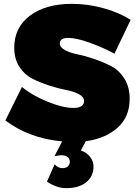

<svg xmlns="http://www.w3.org/2000/svg" viewBox="-20 -731 704 998"><path d="M291 -505Q291 -485 318 -470.5Q345 -456 385 -448Q425 -440 472.5 -423.5Q520 -407 560 -386Q600 -365 627 -321.5Q654 -278 654 -218Q654 -123 591 -67Q528 -11 426 3L400 51Q430 61 448 84Q466 107 466 134Q466 186 428 216.5Q390 247 325 247Q274 247 224 213L264 123Q281 143 305 143Q322 143 332.5 134Q343 125 343 110Q343 94 331.5 85Q320 76 300 76Q285 76 263 81L303 4Q130 -12 8 -105L94 -279Q147 -235 227 -202.5Q307 -170 361 -170Q417 -170 417 -206Q417 -227 390 -241.5Q363 -256 323 -263.5Q283 -271 235.5 -286.5Q188 -302 148 -322Q108 -342 81 -383.5Q54 -425 54 -483Q54 -588 135.5 -649.5Q217 -711 354 -711Q436 -711 517.5 -688.5Q599 -666 659 -628L575 -452Q516 -484 446.5 -509Q377 -534 334 -534Q291 -534 291 -505Z"/></svg>

Font: MontserratBlack
Style: Regular
Weight: 900
Designer: Julieta Ulanovsky
Foundry: Julieta Ulanovsky
Version: Version 4.000